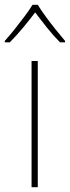

<svg xmlns="http://www.w3.org/2000/svg" viewBox="-42 -783 292 803"><path d="M116 0H90V-528H116ZM116 -763Q128 -743 148 -715.5Q168 -688 190 -660.5Q212 -633 230 -612V-606H209Q181 -634 153.5 -668.5Q126 -703 105 -731Q84 -703 55.5 -668.5Q27 -634 -1 -606H-22V-612Q-3 -633 19 -660.5Q41 -688 61.5 -715.5Q82 -743 94 -763Z"/></svg>

Font: Noto Sans Myanmar Thin
Style: Regular
Weight: 100
Designer: Monotype Design Team
Foundry: Monotype Imaging Inc.
Version: Version 2.107; ttfautohint (v1.8.4.7-5d5b)